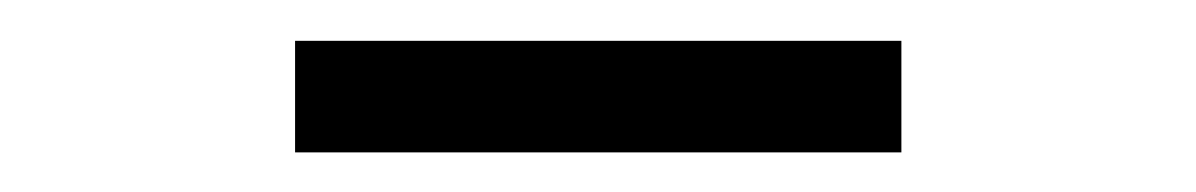

<svg xmlns="http://www.w3.org/2000/svg" viewBox="-20 -666 592 95"><path d="M126 -645.8V-590.6H426V-645.8Z"/></svg>

Font: Montserrat Ace
Style: Regular
Weight: 500
Designer: Julieta Ulanovsky
Foundry: Julieta Ulanovsky
Version: Version 1